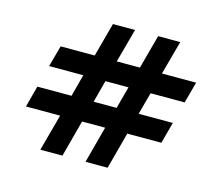

<svg xmlns="http://www.w3.org/2000/svg" viewBox="-102 -853 1135 985"><g transform="rotate(15 466.0 -360.5)"><path d="M188.5 -1 241.5 -196H60L90 -309.5H271.5L302.5 -427H121L152 -540H333L381.5 -720H499L450 -540H573L621.5 -720H739L690 -540H871.5L841 -427H660L628 -309.5H809.5L779 -196H598L546 -1H428.5L480.5 -196H358L306 -1ZM389 -309.5H511L542.5 -427H420Z"/></g></svg>

Font: Vela Sans Bd
Style: Bold
Weight: 700
Designer: Principal design: Mikhail Sharanda - project Manrope.
Design modification: Ravid Balaliev
Foundry: Mikhail Sharanda
Version: Version 1.001